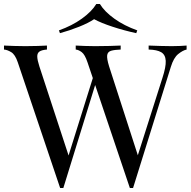

<svg xmlns="http://www.w3.org/2000/svg" viewBox="-27 -936 954 961"><path d="M907 -708V-688Q888 -684 865 -665.5Q842 -647 828 -601L639 5Q637 5 635 5Q633 5 631 5Q629 5 627 5Q625 5 623 5L411 -624Q398 -663 382 -675Q366 -687 352 -688V-708Q370 -707 397 -706Q424 -705 449 -705Q488 -705 522 -706Q556 -707 577 -708V-688Q547 -687 529.5 -682Q512 -677 509.5 -660Q507 -643 519 -604L668 -143L654 -131L786 -546Q804 -601 802.5 -631.5Q801 -662 780 -674.5Q759 -687 717 -688V-708Q746 -707 776 -706Q806 -705 832 -705Q858 -705 875 -706Q892 -707 907 -708ZM208 -708V-688Q182 -686 170.5 -678Q159 -670 159.5 -652.5Q160 -635 170 -604L325 -131L300 -106L440 -553L455 -529L290 5Q288 5 286 5Q284 5 282 5Q280 5 278 5Q276 5 274 5L62 -624Q49 -663 29 -675Q9 -687 -7 -688V-708Q13 -707 42.5 -706Q72 -705 100 -705Q133 -705 161.5 -706Q190 -707 208 -708ZM473 -916Q496 -878 545.5 -842.5Q595 -807 660 -784L655 -770Q595 -783 537 -802Q479 -821 444 -840Q416 -821 368.5 -802Q321 -783 273 -770L268 -784Q333 -807 382.5 -842.5Q432 -878 455 -916Z"/></svg>

Font: Playfair Display
Style: Regular
Weight: 400
Designer: Claus Eggers Sørensen
Foundry: Claus Eggers Sørensen
Version: Version 1.203